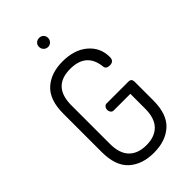

<svg xmlns="http://www.w3.org/2000/svg" viewBox="-276 -1004 1094 1094"><g transform="rotate(-45 270.5 -457.0)"><path d="M68 -208C68 -134 86.8 -79.8 124.5 -45.5C162.2 -11.2 212.7 6 276 6C339.3 6 389.8 -11.2 427.5 -45.5C465.2 -79.8 484 -134 484 -208V-358C484 -375.3 476 -384 460 -384H284C276.7 -384 270.8 -381.2 266.5 -375.5C262.2 -369.8 260 -363.3 260 -356C260 -348 262.2 -341.2 266.5 -335.5C270.8 -329.8 276.7 -327 284 -327H418V-208C418 -156.7 405.7 -118.3 381 -93C356.3 -67.7 321.3 -55 276 -55C230.7 -55 195.7 -67.7 171 -93C146.3 -118.3 134 -156.7 134 -208V-518C134 -619.3 181.3 -670 276 -670C361.3 -670 408.7 -629.7 418 -549C418.7 -532.3 429.7 -524 451 -524C473 -524 484 -535.3 484 -558C484 -608.7 465 -650.2 427 -682.5C389 -714.8 338.3 -731 275 -731C212.3 -731 162.2 -713.8 124.5 -679.5C86.8 -645.2 68 -591.3 68 -518ZM239 -884C239 -874 242.5 -865.3 249.5 -858C256.5 -850.7 265.3 -847 276 -847C286 -847 294.5 -850.7 301.5 -858C308.5 -865.3 312 -874 312 -884C312 -894.7 308.5 -903.3 301.5 -910C294.5 -916.7 286 -920 276 -920C265.3 -920 256.5 -916.7 249.5 -910C242.5 -903.3 239 -894.7 239 -884Z"/></g></svg>

Font: Terminal Dosis
Style: Book
Weight: 400
Designer: EdgarTolentino, PabloImpallari, IginoMarini
Foundry: EdgarTolentino, PabloImpallari, IginoMarini
Version: Version 1.006